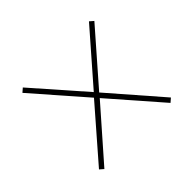

<svg xmlns="http://www.w3.org/2000/svg" viewBox="-106 -712 704 704"><g transform="rotate(-45 246.0 -360.5)"><path d="M78 -149 63 -162 236 -361 63 -559 78 -572 250 -376 421 -572 436 -559 263 -361 436 -162 421 -149 250 -345Z"/></g></svg>

Font: Noto Serif Display SemiCondensed Extra
Style: Regular
Weight: 800
Width: 4
Designer: Monotype Design Team
Foundry: Monotype Imaging Inc.
Version: Version 1.900